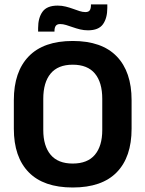

<svg xmlns="http://www.w3.org/2000/svg" viewBox="-20 -839 662 874"><path d="M311 14.5Q178.5 14.5 110.8 -54.8Q43 -124 43 -253V-383Q43 -512.5 110.8 -582.5Q178.5 -652.5 311 -652.5Q443.5 -652.5 511.2 -582.5Q579 -512.5 579 -383V-253Q579 -124 511.5 -54.8Q444 14.5 311 14.5ZM311 -94.5Q378.5 -94.5 412 -134.5Q445.5 -174.5 445.5 -247V-389Q445.5 -464 412 -504.2Q378.5 -544.5 311 -544.5Q244 -544.5 210.5 -504.2Q177 -464 177 -389V-247Q177 -174.5 210.5 -134.5Q244 -94.5 311 -94.5ZM380.5 -701Q362 -701 344.5 -705.2Q327 -709.5 311 -715.2Q295 -721 280.8 -725.2Q266.5 -729.5 254 -729.5Q240 -729.5 234 -721.5Q228 -713.5 228 -698V-695H153.5V-711.5Q153.5 -757.5 173.5 -785.5Q193.5 -813.5 242.5 -813.5Q261.5 -813.5 279.2 -809Q297 -804.5 312.5 -798.8Q328 -793 342.2 -788.5Q356.5 -784 368.5 -784Q383 -784 388.5 -792Q394 -800 394 -816V-819H468.5V-803Q468.5 -756.5 448.8 -728.8Q429 -701 380.5 -701Z"/></svg>

Font: Anek Tamil SemiBold
Style: Regular
Weight: 600
Version: Version 1.003